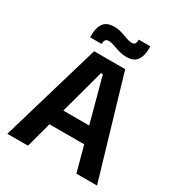

<svg xmlns="http://www.w3.org/2000/svg" viewBox="-191 -943 991 1068"><g transform="rotate(30 304.0 -409.5)"><path d="M16 0 204.5 -639H404L592 0H459.5L310.5 -552.5H298.5L148.5 0ZM159 -163V-267.5H448V-163ZM373.5 -701Q355 -701 337.5 -705.2Q320 -709.5 304 -715.2Q288 -721 273.8 -725.2Q259.5 -729.5 247 -729.5Q233 -729.5 227 -721.5Q221 -713.5 221 -698V-695H146.5V-711.5Q146.5 -757.5 166.5 -785.5Q186.5 -813.5 235.5 -813.5Q254.5 -813.5 272.2 -809Q290 -804.5 305.5 -798.8Q321 -793 335.2 -788.5Q349.5 -784 361.5 -784Q376 -784 381.5 -792Q387 -800 387 -816V-819H461.5V-803Q461.5 -756.5 441.8 -728.8Q422 -701 373.5 -701Z"/></g></svg>

Font: Anek Gujarati SemiBold
Style: Regular
Weight: 600
Designer: Mrunmayee Ghaisas (Gujarati), Yesha Goshar (Latin)
Foundry: Ek Type
Version: Version 1.003